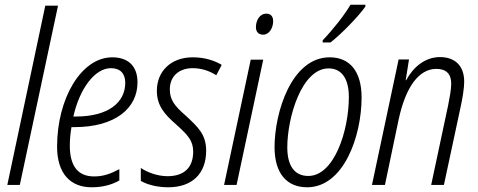

<svg xmlns="http://www.w3.org/2000/svg" viewBox="-20 -784 2026 814"><path d="M11 0H64L226 -760H172Z M368 10C416 10 455 -1 486 -19V-67C451 -48 419 -36 379 -36C311 -36 276 -79 276 -167C276 -195 279 -222 283 -245H295C470 -245 563 -326 563 -435C563 -505 522 -541 456 -541C324 -541 222 -366 222 -162C222 -48 279 10 368 10ZM302 -290H291C318 -410 383 -495 450 -495C491 -495 511 -471 511 -433C511 -350 440 -290 302 -290Z M693 10C796 10 854 -49 854 -145C854 -214 820 -245 766 -295C720 -335 700 -361 700 -405C700 -460 738 -495 797 -495C838 -495 872 -481 897 -465L920 -509C891 -526 851 -541 797 -541C705 -541 645 -482 645 -399C645 -336 678 -299 726 -257C776 -212 799 -188 799 -141C799 -76 763 -37 690 -37C647 -37 603 -54 577 -72V-17C601 -3 642 10 693 10Z M1096 -637C1121 -637 1138 -665 1138 -694C1138 -715 1128 -726 1109 -726C1080 -726 1065 -696 1065 -669C1065 -648 1077 -637 1096 -637ZM930 0H983L1096 -531H1043Z M1348 -613V-604H1381C1427 -639 1500 -715 1529 -756V-764H1466C1441 -721 1393 -660 1348 -613ZM1282 10C1437 10 1513 -206 1513 -371C1513 -480 1464 -541 1378 -541C1215 -541 1144 -306 1144 -160C1144 -50 1195 10 1282 10ZM1287 -38C1229 -38 1198 -81 1198 -159C1198 -286 1259 -494 1373 -494C1431 -494 1459 -447 1459 -373C1459 -230 1397 -38 1287 -38Z M1557 0H1612L1670 -277C1700 -416 1756 -492 1830 -492C1871 -492 1893 -471 1893 -430C1893 -403 1886 -370 1880 -338L1808 0H1862L1934 -336C1941 -369 1948 -410 1948 -438C1948 -507 1907 -542 1845 -542C1781 -542 1731 -498 1702 -444H1700L1714 -532H1670Z"/></svg>

Font: Noto Sans Condensed Light
Style: Italic
Weight: 300
Width: 3
Italic angle: -12°
Designer: Monotype Design Team
Foundry: Monotype Imaging Inc.
Version: Version 2.013